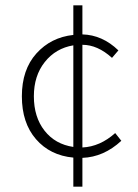

<svg xmlns="http://www.w3.org/2000/svg" viewBox="-20 -672 519 720"><path d="M107 -311Q107 -233 147 -182Q187 -131 255 -121V-502Q189 -491 148 -439.5Q107 -388 107 -311ZM255 28V-81Q168 -89 115 -150Q62 -211 62 -311Q62 -411 116.5 -471.5Q171 -532 255 -541V-652H289V-543Q364 -541 424 -483L400 -455Q346 -504 289 -504V-119Q355 -122 412 -173L435 -144Q369 -83 289 -80V28Z"/></svg>

Font: Toshiba Sans Light
Style: Regular
Weight: 300
Designer: Paul D. Hunt
Foundry: Toshiba Corporation
Version: Version 2.020;PS 2.0;hotconv 1.0.86;makeotf.lib2.5.63406